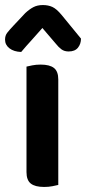

<svg xmlns="http://www.w3.org/2000/svg" viewBox="-37 -733 341 761"><path d="M138 8Q102 8 85 -5.5Q68 -19 68 -51V-469Q76 -471 91 -474Q106 -477 124 -477Q160 -477 177 -463.5Q194 -450 194 -418V0Q186 2 171 5Q156 8 138 8ZM131 -622Q106 -593 87 -572.5Q68 -552 47 -527Q18 -528 0.5 -541.5Q-17 -555 -17 -576Q-17 -592 -8.5 -603Q0 -614 16 -631L63 -681Q79 -696 95 -704.5Q111 -713 133 -713Q154 -713 170.5 -705.5Q187 -698 207 -674L284 -580Q284 -559 272 -544Q260 -529 235 -529Q218 -529 206.5 -537.5Q195 -546 184 -560Z"/></svg>

Font: Baloo Bhaina 2 SemiBold
Style: Regular
Weight: 600
Designer: Yesha Goshar, Manish Minz, Shuchita Grover and Ek Type
Foundry: Ek Type
Version: Version 1.640;hotconv 1.0.111;makeotfexe 2.5.65597; ttfautoh